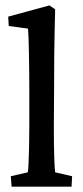

<svg xmlns="http://www.w3.org/2000/svg" viewBox="-20 -699 311 719"><path d="M23.4 0 20.5 -39.1 84 -53.7Q85.9 -62.5 86.9 -86.4Q87.9 -110.4 88.9 -147.5Q89.8 -184.6 89.8 -231.4V-354.5Q89.8 -389.6 89.4 -427.2Q88.9 -464.8 88.4 -498Q87.9 -531.2 86.9 -556.2Q85.9 -581.1 85 -591.8L12.7 -601.6L10.7 -636.7L165 -678.7L186.5 -664.1Q185.5 -623 184.6 -582.5Q183.6 -542 183.1 -492.7Q182.6 -443.4 182.6 -373L181.6 -220.7Q181.6 -159.2 183.1 -111.8Q184.6 -64.5 186.5 -53.7L250 -39.1L248 0Z"/></svg>

Font: Crimson Pro Medium
Style: Regular
Weight: 500
Designer: Jacques Le Bailly
Foundry: Baron von Fonthausen
Version: Version 1.003